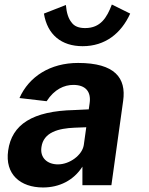

<svg xmlns="http://www.w3.org/2000/svg" viewBox="-20 -818 656 848"><path d="M170 10C242 10 305 -21 344 -82V0H472L524 -373C538 -473 488 -540 325 -540C202 -540 108 -480 66 -385L186 -371C220 -424 264 -443 304 -443C358 -443 383 -413 376 -363L372 -335L309 -332C123 -328 32 -268 16 -153C1 -48 70 10 170 10ZM356 -694C328 -694 308 -702 296 -719C282 -736 274 -761 271 -796L174 -758C189 -665 251 -614 345 -614C444 -614 515 -670 555 -758L474 -798C452 -740 424 -694 356 -694ZM236 -92C190 -92 156 -120 163 -168C172 -235 240 -251 309 -254L361 -256L350 -177C343 -133 288 -92 236 -92Z"/></svg>

Font: Cheyenne Sans
Style: Bold Italic
Weight: 700
Italic angle: -8.13011°
Designer: The Public Sans project authors (U.S. Web Design System), Libre Franklin designed by Pablo Impallari and Rodrigo Fuenzal
Foundry: The Cheyenne Sans Project Authors
Version: Version 2.007